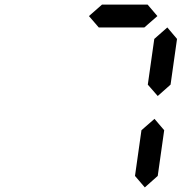

<svg xmlns="http://www.w3.org/2000/svg" viewBox="-20 -921 840 841"><path d="M612.3 -800.8H412.6L369.6 -850.6L426.8 -900.9H626.5L669.4 -850.6ZM614.3 -100.1 571.3 -150.4 599.6 -350.6 656.7 -400.4 699.2 -350.6 670.9 -150.4ZM670.9 -500.5 627.4 -550.3 655.8 -750.5 712.9 -800.8 755.4 -750.5 727.1 -550.3Z"/></svg>

Font: E1234
Style: Italic
Weight: 400
Italic angle: -8°
Designer: GGBotNet
Foundry: GGBotNet
Version: 1.04